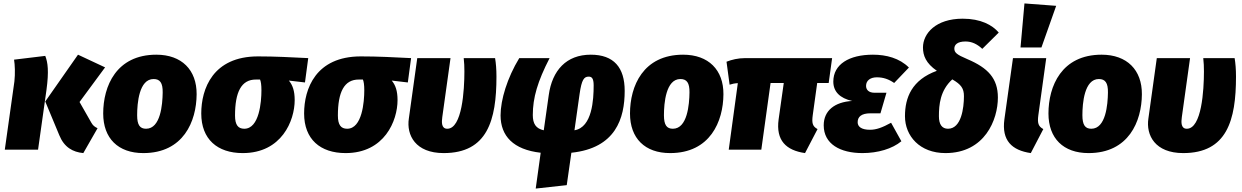

<svg xmlns="http://www.w3.org/2000/svg" viewBox="-20 -873 7243 1120"><path d="M466 20 549 -125C531 -134 523 -140 513 -157L444 -278L593 -480L435 -554L244 -281L326 -84C355 -13 405 14 466 20ZM8 0H202L251 -348C266 -458 259 -509 244 -547L62 -525C67 -496 69 -443 64 -398Z M816 20C1050 20 1126 -165 1127 -323C1128 -465 1040 -554 892 -554C658 -554 582 -370 582 -211C582 -66 669 20 816 20ZM832 -122C796 -122 780 -144 780 -201C780 -270 791 -412 876 -412C913 -412 930 -390 929 -333C928 -264 917 -122 832 -122Z M1396 20C1623 20 1699 -169 1699 -289C1699 -343 1687 -377 1665 -403L1759 -392L1778 -534C1675 -539 1588 -544 1485 -544C1221 -544 1154 -354 1154 -211C1154 -61 1248 20 1396 20ZM1405 -122C1369 -122 1351 -144 1351 -199C1351 -335 1387 -410 1474 -409H1497C1502 -397 1505 -378 1505 -346C1505 -280 1493 -122 1405 -122Z M1996 20C2223 20 2299 -169 2299 -289C2299 -343 2287 -377 2265 -403L2359 -392L2378 -534C2275 -539 2188 -544 2085 -544C1821 -544 1754 -354 1754 -211C1754 -61 1848 20 1996 20ZM2005 -122C1969 -122 1951 -144 1951 -199C1951 -335 1987 -410 2074 -409H2097C2102 -397 2105 -378 2105 -346C2105 -280 2093 -122 2005 -122Z M2868 -534H2685C2688 -508 2689 -483 2689 -456C2689 -348 2676 -122 2589 -122C2554 -122 2556 -161 2560 -190L2608 -534H2414L2365 -182C2350 -84 2404 20 2568 20C2823 20 2876 -171 2876 -426C2876 -469 2873 -504 2868 -534Z M3426 -554C3284 -554 3201 -463 3181 -318L3152 -113C3106 -123 3088 -151 3088 -202C3088 -303 3116 -398 3186 -534H3009C2939 -419 2900 -291 2900 -200C2900 -80 2974 0 3134 18L3105 227L3286 207L3313 18C3572 -9 3624 -183 3624 -343C3624 -479 3561 -554 3426 -554ZM3414 -426C3432 -426 3443 -416 3443 -375C3443 -293 3435 -130 3331 -113L3361 -325C3373 -409 3387 -426 3414 -426Z M3889 20C4123 20 4199 -165 4200 -323C4201 -465 4113 -554 3965 -554C3731 -554 3655 -370 3655 -211C3655 -66 3742 20 3889 20ZM3905 -122C3869 -122 3853 -144 3853 -201C3853 -270 3864 -412 3949 -412C3986 -412 4003 -390 4002 -333C4001 -264 3990 -122 3905 -122Z M4747 -389H4814L4834 -534H4327C4285 -534 4249 -525 4218 -513L4236 -379C4251 -384 4266 -387 4284 -388L4231 0H4421L4475 -389H4552L4522 -177C4505 -53 4566 4 4676 20L4749 -120C4719 -136 4715 -156 4721 -201Z M5011 20C5101 20 5185 -5 5238 -49L5178 -157C5127 -129 5092 -116 5055 -116C5005 -116 4983 -134 4983 -160C4983 -192 5005 -212 5058 -212H5116L5151 -332H5081C5046 -332 5032 -351 5032 -372C5032 -404 5058 -422 5095 -422C5133 -422 5164 -411 5196 -389L5282 -479C5227 -534 5150 -554 5072 -554C4933 -554 4841 -498 4841 -397C4841 -338 4880 -300 4951 -284C4848 -278 4785 -227 4785 -142C4785 -33 4881 20 5011 20Z M5596 -764C5438 -764 5364 -677 5364 -596C5364 -549 5381 -504 5445 -460C5299 -407 5259 -304 5259 -195C5259 -80 5345 20 5495 20C5725 20 5801 -175 5801 -304C5801 -416 5743 -477 5623 -528C5559 -555 5547 -567 5547 -590C5547 -612 5565 -631 5612 -631C5649 -631 5680 -616 5710 -588L5806 -683C5769 -727 5701 -764 5596 -764ZM5535 -410C5587 -380 5603 -357 5603 -312C5603 -244 5588 -122 5510 -122C5475 -122 5457 -147 5457 -195C5457 -262 5464 -345 5535 -410Z M5956 -853 5933 -596H6055L6141 -839ZM6083 -534H5889L5839 -177C5822 -53 5883 4 5993 20L6066 -120C6036 -136 6031 -156 6037 -201Z M6330 20C6564 20 6640 -165 6641 -323C6642 -465 6554 -554 6406 -554C6172 -554 6096 -370 6096 -211C6096 -66 6183 20 6330 20ZM6346 -122C6310 -122 6294 -144 6294 -201C6294 -270 6305 -412 6390 -412C6427 -412 6444 -390 6443 -333C6442 -264 6431 -122 6346 -122Z M7182 -534H6999C7002 -508 7003 -483 7003 -456C7003 -348 6990 -122 6903 -122C6868 -122 6870 -161 6874 -190L6922 -534H6728L6679 -182C6664 -84 6718 20 6882 20C7137 20 7190 -171 7190 -426C7190 -469 7187 -504 7182 -534Z"/></svg>

Font: Fira Sans Heavy
Style: Italic
Weight: 900
Italic angle: -8°
Designer: bBox Type GmbH & Carrois Corporate GbR & Edenspiekermann AG
Foundry: bBox Type GmbH & Carrois Corporate GbR & Edenspiekermann AG
Version: Version 4.301;PS 004.301;hotconv 1.0.88;makeotf.lib2.5.64775